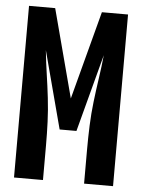

<svg xmlns="http://www.w3.org/2000/svg" viewBox="-53 -777 605 819"><g transform="rotate(5 250.0 -367.5)"><path d="M38 0V-735H150L250 -357L350 -735H462V0H338V-147Q338 -198 340 -249Q342 -300 348 -351Q354 -402 361.5 -452.5Q369 -503 374 -553L286 -221H214L126 -553Q131 -503 138.5 -452.5Q146 -402 152 -351Q158 -300 160 -249Q162 -198 162 -147V0Z"/></g></svg>

Font: Iosevka SS18 Extrabold
Style: Regular
Weight: 800
Monospace: yes
Designer: Belleve Invis
Foundry: Belleve Invis
Version: Version 25.1.1; ttfautohint (v1.8.4)